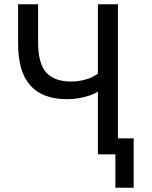

<svg xmlns="http://www.w3.org/2000/svg" viewBox="-20 -725 714 902"><path d="M522 157V0H440V-295Q424 -284 400 -276Q376 -268 349 -263.5Q322 -259 294 -259Q181 -259 123 -323Q65 -387 65 -520V-705H159V-527Q159 -427 197 -384.5Q235 -342 315 -342Q347 -342 380.5 -351Q414 -360 440 -379V-705H534V-75H608V157Z"/></svg>

Font: Nunito Sans 7pt Condensed Medium
Style: Regular
Weight: 500
Width: 3
Designer: Vernon Adams
Foundry: Vernon Adams
Version: Version 3.101;gftools[0.9.27]